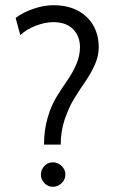

<svg xmlns="http://www.w3.org/2000/svg" viewBox="-20 -706 452 737"><path d="M150.5 -3Q137 -17 137 -36Q137 -55 150.5 -69Q164 -83 183 -83Q202 -83 216.5 -69Q231 -55 231 -36Q231 -17 216.5 -3Q202 11 183 11Q164 11 150.5 -3ZM58 -571 40 -637Q67 -658 107.5 -672Q148 -686 185 -686Q265 -686 312 -641.5Q359 -597 359 -524Q359 -491 344 -457.5Q329 -424 307.5 -393Q286 -362 265 -328Q244 -294 228.5 -248Q213 -202 213 -151H149Q149 -207 163 -254.5Q177 -302 197.5 -335Q218 -368 238.5 -397.5Q259 -427 273 -459.5Q287 -492 287 -525Q287 -567 260.5 -594Q234 -621 184 -621Q152 -621 115.5 -606.5Q79 -592 58 -571Z"/></svg>

Font: Quattrocento Sans
Style: Regular
Weight: 400
Designer: Pablo Impallari
Foundry: Pablo Impallari, Igino Marini, Brenda Gallo
Version: Version 2.000